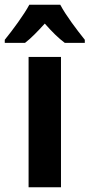

<svg xmlns="http://www.w3.org/2000/svg" viewBox="-58 -786 376 806"><path d="M195 -766H65C44 -726 -6 -658 -38 -619V-606H47C72 -625 99 -653 130 -687C160 -653 187 -626 214 -606H298V-619C262 -664 219 -721 195 -766ZM198 0V-547H62V0Z"/></svg>

Font: Noto Sans Thai Looped Condensed
Style: Bold
Weight: 700
Width: 3
Designer: Sasikarn Vongin, Ben Mitchell
Foundry: The Fontpad Ltd
Version: Version 1.001